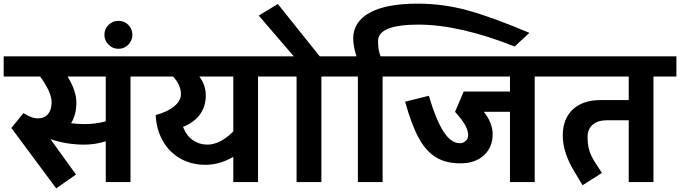

<svg xmlns="http://www.w3.org/2000/svg" viewBox="-40 -992 3705 1046"><path d="M670.9 -575.2V0H536.1V-222.2Q478 -204.1 418.9 -204.1Q322.8 -204.1 234.9 -233.9L374 -41L266.1 34.2L22 -294.9L87.9 -376Q130.9 -347.2 167 -347.2Q202.1 -347.2 221.7 -370.6Q241.2 -394 241.2 -435.1Q241.2 -462.9 224.1 -500Q207 -537.1 178.2 -575.2H-20V-685.1H795.9V-575.2ZM328.1 -575.2Q376 -497.1 376 -433.1Q376 -367.2 347.2 -320.8Q385.3 -315.9 418.9 -315.9Q481.9 -315.9 536.1 -331.1V-575.2Z M528.8 -802.2Q528.8 -834.5 551.5 -856.4Q574.2 -878.4 605 -878.4Q637.2 -878.4 659.2 -856.4Q681.2 -834.5 681.2 -802.2Q681.2 -771.5 659.2 -748.8Q637.2 -726.1 605 -726.1Q574.2 -726.1 551.5 -748.8Q528.8 -771.5 528.8 -802.2Z M1365.7 -575.2V0H1231V-137.2Q1155.8 -94.2 1079.1 -94.2Q1002 -94.2 941.9 -128.7Q881.8 -163.1 846.9 -224.6Q812 -286.1 808.1 -365.2Q872.1 -382.3 908.9 -412.6Q945.8 -442.9 945.8 -479Q945.8 -528.8 902.8 -575.2H755.9V-685.1H1490.7V-575.2ZM1045.9 -575.2Q1081.1 -529.3 1081.1 -471.2Q1081.1 -412.1 1049.1 -368.2Q1017.1 -324.2 957 -300.8Q975.1 -252.9 1010.5 -228.5Q1045.9 -204.1 1089.8 -204.1Q1125 -204.1 1161.4 -223.1Q1197.8 -242.2 1231 -275.9V-575.2Z M1710.9 -575.2V0H1575.7V-575.2H1450.7V-685.1H1835.9V-575.2ZM1473.6 -970.2 1713.9 -669.9H1573.7L1369.6 -907.2Z M2844.2 -813 2763.7 -738.8Q2461.9 -857.9 2240.2 -857.9Q2019 -857.9 2019.5 -768.1Q2019.5 -720.2 2033.2 -685.1H2169.4V-575.2H2044.4V0H1909.7V-575.2H1784.7V-685.1H1902.3Q1884.3 -739.3 1884.3 -782.2Q1884.3 -873 1973.9 -922.6Q2063.5 -972.2 2235.4 -972.2Q2371.6 -972.2 2503.9 -936.5Q2636.2 -900.9 2844.2 -813Z M2873 -575.2V0H2738.3V-382.8H2596.2Q2644 -320.8 2644 -261.2Q2644 -189.5 2596.2 -145.8Q2548.3 -102.1 2469.2 -102.1Q2387.2 -102.1 2332.8 -136.5Q2278.3 -170.9 2239.7 -242.9Q2201.2 -314.9 2167 -438L2296.4 -470.2Q2334.5 -340.3 2375.7 -276.1Q2417 -211.9 2464.4 -211.9Q2482.4 -211.9 2496.3 -223.4Q2510.3 -234.9 2510.3 -255.9Q2510.3 -278.8 2496.3 -306.4Q2482.4 -334 2439 -382.8L2486.3 -493.2H2738.3V-575.2H2118.2V-685.1H2998V-575.2Z M3520 -575.2V0H3385.3V-336.9H3268.1Q3217.3 -336.9 3189.2 -313Q3161.1 -289.1 3161.1 -246.1Q3161.1 -205.1 3169.7 -174.6Q3178.2 -144 3204.1 -104L3239.3 -49.8L3133.8 17.1L3086.9 -61Q3025.9 -163.1 3025.9 -252.9Q3025.9 -344.7 3080.6 -395.8Q3135.3 -446.8 3231.9 -446.8H3385.3V-575.2H2958V-685.1H3645V-575.2Z"/></svg>

Font: Sarala
Style: Bold
Weight: 700
Designer: Andres Torresi
Foundry: Huerta Tipografica
Version: Version 1.004;PS 001.003;hotconv 1.0.70;makeotf.lib2.5.58329